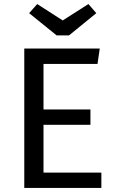

<svg xmlns="http://www.w3.org/2000/svg" viewBox="-20 -929 575 949"><path d="M481 0H100V-689H473L462 -613H195V-388H427V-312H195V-76H481ZM321 -754H260L124 -864L164 -909L290 -828L417 -909L456 -864Z"/></svg>

Font: Trujillo
Style: Regular
Weight: 400
Designer: Fira Sans original fonts by bBox Type GmbH, Carrois Corporate GbR, & Edenspiekermann AG / Changes by Cristiano Sobral
Foundry: Fira Sans original fonts by bBox Type GmbH, Carrois Corporate GbR, & Edenspiekermann AG / Changes by Cristiano Sobral
Version: Version 4.301;October 17, 2021;FontCreator 14.0.0.2814 64-bi